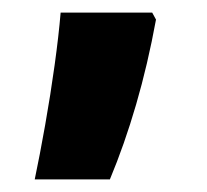

<svg xmlns="http://www.w3.org/2000/svg" viewBox="-20 -150 327 304"><path d="M221 -130 227 -119Q214 -48 195.5 15.5Q177 79 154 134H35Q43 96 51.5 48Q60 0 66.5 -47Q73 -94 76 -130Z"/></svg>

Font: Noto Sans Tamil Condensed ExtraBold
Style: Regular
Weight: 800
Width: 3
Designer: Jelle Bosma - Monotype Design Team
Foundry: Monotype Imaging Inc.
Version: Version 2.004; ttfautohint (v1.8.4.7-5d5b)